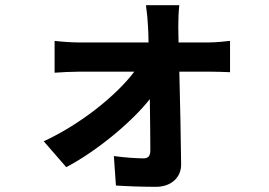

<svg xmlns="http://www.w3.org/2000/svg" viewBox="-20 -642 1040 742"><path d="M670 -478 669 -539C669 -566 670 -598 673 -622H544C548 -595 551 -563 552 -539C553 -520 554 -500 554 -478H282C256 -478 215 -481 191 -484V-361C220 -363 256 -365 285 -365H499C429 -272 290 -161 149 -96L236 4C354 -58 489 -170 559 -259C560 -183 561 -110 561 -61C561 -41 554 -30 535 -30C509 -30 461 -33 420 -39L428 75C473 78 535 80 583 80C641 80 681 44 680 -8C679 -110 676 -246 673 -365H793C815 -365 846 -364 869 -363V-484C852 -482 814 -478 788 -478Z"/></svg>

Font: Source Han Sans SC Bold
Style: Regular
Weight: 700
Designer: Ryoko NISHIZUKA (kana & ideographs); Paul D. Hunt (Latin, Greek & Cyrillic); Wenlong ZHANG (bopomofo); Sandoll Communica
Foundry: Adobe Systems Incorporated
Version: Version 1.001;PS 1.001;hotconv 1.0.78;makeotf.lib2.5.61930